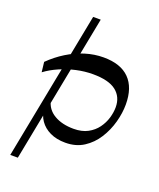

<svg xmlns="http://www.w3.org/2000/svg" viewBox="-172 -876 973 1176"><g transform="rotate(20 314.5 -288.0)"><path d="M330.3 10.5Q272.8 10.5 230.5 -9.7Q188.3 -29.8 164.2 -64.7Q140 -99.6 137.3 -143.9L159.1 -203.8Q170.8 -147.5 221.9 -117.2Q273 -86.8 349.3 -86.8Q402.9 -86.8 440.6 -107.1Q478.3 -127.4 501.7 -159.5Q525.1 -191.6 536.1 -228.5Q547 -265.4 547 -298.7Q547 -366.6 498.4 -404.3Q449.9 -442 347.5 -442Q293.4 -442 239.4 -429.9Q185.4 -417.8 136.1 -396.2Q86.7 -374.7 47.4 -345.3L39.9 -410.5Q87.2 -457.2 141.5 -490.8Q195.8 -524.5 255.1 -542.8Q314.3 -561 374.1 -561Q485.5 -561 542.4 -503.4Q599.4 -445.9 599.4 -335.6Q599.4 -280.5 582.9 -220Q566.4 -159.4 533.1 -107Q499.8 -54.5 449.3 -22Q398.8 10.5 330.3 10.5ZM39.8 196 227.8 -772H277.2L89.2 196Z"/></g></svg>

Font: Savate ExtraLight
Style: Italic
Weight: 200
Italic angle: -11°
Designer: Max Esnée
Foundry: Plomb Type
Version: Version 2.000